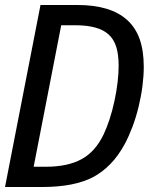

<svg xmlns="http://www.w3.org/2000/svg" viewBox="-24 -749 646 769"><path d="M138.2 -729H286.1Q419.4 -729 485.8 -668.5Q519.5 -637.7 535.6 -591.6Q551.8 -545.4 551.8 -481.4Q551.8 -445.3 546.6 -404.8Q541.5 -364.3 531.2 -321.8Q520.5 -277.8 506.1 -240Q491.7 -202.1 476.1 -172.9Q450.2 -125 418.2 -92.3Q386.2 -59.6 349.6 -40Q273.9 0 144 0H-3.9ZM158.2 -81.1Q248 -81.1 303.2 -111.8Q358.4 -142.1 391.1 -210.9Q403.3 -236.3 414.6 -270.5Q425.8 -304.7 434.6 -345.2Q442.9 -384.3 447 -419.9Q451.2 -455.6 451.2 -484.9Q451.2 -531.2 441.4 -561.8Q431.6 -592.3 411.1 -610.8Q371.1 -647.9 276.9 -647.9H221.2L110.8 -81.1Z"/></svg>

Font: Hack
Style: Italic
Weight: 400
Italic angle: -11°
Monospace: yes
Designer: Christopher Simpkins
Foundry: Christopher Simpkins
Version: Version 2.019; ttfautohint (v1.4.1) -l 4 -r 80 -G 350 -x 0 -